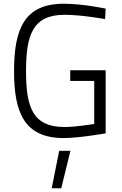

<svg xmlns="http://www.w3.org/2000/svg" viewBox="-20 -727 651 1025"><path d="M355 -295H483V-65C478 -65 388 -49 324 -49C155 -49 119 -154 119 -347C119 -541 155 -648 325 -648C416 -648 541 -625 541 -625L544 -681C544 -681 425 -707 320 -707C110 -707 55 -572 55 -347C55 -122 112 10 321 10C402 10 544 -15 544 -15V-352H355ZM256 278H307L356 78H296Z"/></svg>

Font: TitilliumText22L
Style: 250 wt
Weight: 300
Designer: Campivisivi
Foundry: Campivisivi
Version: 1.000